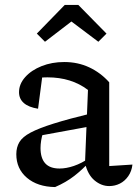

<svg xmlns="http://www.w3.org/2000/svg" viewBox="-20 -747 556 777"><path d="M422 6Q390 6 362.5 -17Q335 -40 324 -87L336 -383Q269 -434 172 -434Q153 -434 135 -432Q117 -430 101 -426L153 -452L134 -307Q96 -313 76.5 -330Q57 -347 57 -374Q57 -407 82 -435Q107 -463 148.5 -479.5Q190 -496 240 -496Q295 -496 341 -474.5Q387 -453 422 -414V-75L516 -81Q513 -54 499 -34Q485 -14 465 -4Q445 6 422 6ZM203 10Q132 9 89 -27.5Q46 -64 46 -123Q46 -151 58.5 -172Q71 -193 104 -210.5Q137 -228 197.5 -247Q258 -266 353 -289V-237L124 -195L154 -209Q149 -194 146.5 -178Q144 -162 144 -148Q144 -107 163 -86Q182 -65 221 -65Q248 -65 279 -75.5Q310 -86 344 -109V-94Q314 -61 280.5 -35Q247 -9 203 10ZM297 -727 411 -611 378 -578 269 -660 162 -578 129 -611 242 -727Z"/></svg>

Font: Piazzolla 24pt Medium
Style: Regular
Weight: 500
Designer: Juan Pablo del Peral
Foundry: Huerta Tipografica
Version: Version 2.005